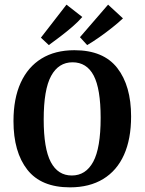

<svg xmlns="http://www.w3.org/2000/svg" viewBox="-20 -797 622 826"><path d="M281 9Q157 9 97.5 -67Q38 -143 38 -276Q38 -373 69 -441Q100 -509 158.5 -545Q217 -581 300 -581Q425 -581 484.5 -504.5Q544 -428 544 -296Q544 -199 513.5 -131Q483 -63 424 -27Q365 9 281 9ZM292 -529Q232 -529 200 -470.5Q168 -412 168 -283Q168 -158 198.5 -100Q229 -42 289 -42Q349 -42 381 -101Q413 -160 413 -290Q413 -415 383 -472Q353 -529 292 -529ZM156 -635 266 -777 334 -724Q316 -703 291 -681.5Q266 -660 239 -639.5Q212 -619 190 -603ZM324 -637 445 -777 509 -718Q490 -700 463 -678.5Q436 -657 407.5 -637Q379 -617 355 -603Z"/></svg>

Font: Rasa SemiBold
Style: Regular
Weight: 600
Designer: Anna Giedrys (Yrsa+Rasa design), David Brezina (Yrsa art-direction, Rasa art-direction, design)
Foundry: Rosetta Type Foundry
Version: Version 2.004